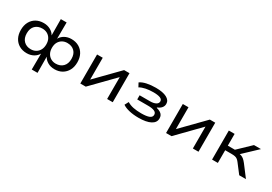

<svg xmlns="http://www.w3.org/2000/svg" viewBox="31 -1671 4019 2841"><g transform="rotate(30 2040.5 -250.5)"><path d="M511 180 513 -97H515Q491 -49 440 -20Q389 9 324 9Q250 9 194.5 -23Q139 -55 108.5 -112.5Q78 -170 78 -248Q78 -327 109 -384.5Q140 -442 195 -473.5Q250 -505 324 -505Q388 -505 439.5 -476.5Q491 -448 515 -400H513L511 -681H610L608 -400H607Q632 -448 682.5 -476.5Q733 -505 797 -505Q871 -505 926.5 -473Q982 -441 1012.5 -383.5Q1043 -326 1043 -248Q1043 -170 1012 -112.5Q981 -55 926 -23Q871 9 797 9Q732 9 682 -20Q632 -49 607 -97H608L610 180ZM347 -72Q394 -72 431 -93Q468 -114 490 -153.5Q512 -193 512 -249Q512 -305 490 -344Q468 -383 431 -403.5Q394 -424 347 -424Q271 -424 225 -378.5Q179 -333 179 -249Q179 -165 225.5 -118.5Q272 -72 347 -72ZM773 -72Q849 -72 895.5 -118.5Q942 -165 942 -249Q942 -333 896 -378.5Q850 -424 773 -424Q727 -424 690 -403.5Q653 -383 631 -344.5Q609 -306 609 -249Q609 -193 631 -153.5Q653 -114 690 -93Q727 -72 773 -72Z M1237 0V-496H1334V-120H1331L1699 -496H1791V0H1695V-377H1698L1330 0Z M2234 9Q2146 9 2074 -8Q2002 -25 1960 -55L1995 -121Q2041 -92 2101 -80Q2161 -68 2236 -68Q2326 -68 2371 -86Q2416 -104 2416 -145Q2416 -183 2378 -200Q2340 -217 2269 -217H2084V-288H2262Q2323 -288 2359 -307.5Q2395 -327 2395 -363Q2395 -398 2354.5 -413.5Q2314 -429 2240 -429Q2171 -429 2111 -417Q2051 -405 2010 -380L1975 -445Q2016 -475 2085 -490Q2154 -505 2238 -505Q2359 -505 2424.5 -470.5Q2490 -436 2490 -374Q2490 -337 2467 -308.5Q2444 -280 2398 -261L2396 -254Q2439 -243 2464 -226.5Q2489 -210 2500 -188.5Q2511 -167 2511 -137Q2511 -67 2439 -29Q2367 9 2234 9Z M2702 0V-496H2799V-120H2796L3164 -496H3256V0H3160V-377H3163L2795 0Z M3488 0V-496H3587V-295H3708L3918 -496H4037L3780 -253L3766 -279Q3803 -277 3828 -268.5Q3853 -260 3875 -241.5Q3897 -223 3922 -191L4067 0H3952L3831 -158Q3813 -181 3796.5 -193.5Q3780 -206 3756.5 -211.5Q3733 -217 3692 -217H3587V0Z"/></g></svg>

Font: Nunito Sans 7pt Expanded
Style: Regular
Weight: 400
Width: 7
Designer: Vernon Adams
Foundry: Vernon Adams
Version: Version 3.101;gftools[0.9.27]